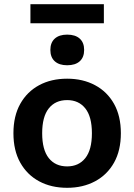

<svg xmlns="http://www.w3.org/2000/svg" viewBox="-20 -885 639 915"><path d="M300 -510Q375 -510 433 -479Q491 -448 523.5 -390Q556 -332 556 -250Q556 -168 523.5 -110Q491 -52 433 -21Q375 10 300 10Q224 10 166.5 -21Q109 -52 76.5 -110Q44 -168 44 -250Q44 -332 76.5 -390Q109 -448 166.5 -479Q224 -510 300 -510ZM300 -408Q244 -408 212.5 -368.5Q181 -329 181 -250Q181 -171 212.5 -131.5Q244 -92 300 -92Q355 -92 386.5 -131.5Q418 -171 418 -250Q418 -329 386.5 -368.5Q355 -408 300 -408ZM300 -720Q339 -720 360 -701Q381 -682 381 -647Q381 -612 360 -593Q339 -574 300 -574Q262 -574 241 -593Q220 -612 220 -647Q220 -682 241 -701Q262 -720 300 -720ZM475 -865V-774H125V-865Z"/></svg>

Font: Work Sans SemiBold
Style: Regular
Weight: 600
Designer: Wei Huang
Foundry: Wei Huang
Version: Version 2.010; ttfautohint (v1.8.3)